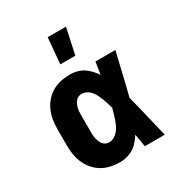

<svg xmlns="http://www.w3.org/2000/svg" viewBox="-179 -884 957 1018"><g transform="rotate(-30 300.0 -375.0)"><path d="M264 8Q236 8 208 2.5Q180 -3 155.5 -17Q131 -31 112 -52.5Q93 -74 81.5 -100Q70 -126 65.5 -154Q61 -182 61 -210V-310Q61 -338 65.5 -366Q70 -394 81.5 -420Q93 -446 112 -467.5Q131 -489 155.5 -503Q180 -517 208 -522.5Q236 -528 264 -528Q285 -528 306 -522.5Q327 -517 344.5 -505.5Q362 -494 376.5 -478.5Q391 -463 403 -445Q406 -464 409 -482.5Q412 -501 415 -520H537Q521 -456 506.5 -391.5Q492 -327 475 -263Q492 -198 507.5 -132Q523 -66 539 0H417Q414 -20 410.5 -39.5Q407 -59 404 -78Q392 -60 378 -43.5Q364 -27 346 -15.5Q328 -4 307 2Q286 8 264 8ZM264 -112Q281 -112 295.5 -120.5Q310 -129 320.5 -141.5Q331 -154 338 -169Q345 -184 350.5 -199.5Q356 -215 360.5 -231Q365 -247 369 -263Q365 -278 360.5 -293.5Q356 -309 350 -324Q344 -339 337 -353.5Q330 -368 319.5 -380.5Q309 -393 294.5 -400.5Q280 -408 264 -408Q254 -408 244 -403.5Q234 -399 227.5 -390.5Q221 -382 217 -372.5Q213 -363 210.5 -352.5Q208 -342 207.5 -331.5Q207 -321 207 -310V-210Q207 -199 207.5 -188.5Q208 -178 210.5 -167.5Q213 -157 217 -147.5Q221 -138 227.5 -129.5Q234 -121 244 -116.5Q254 -112 264 -112ZM246 -600 260 -758H372L338 -600Z"/></g></svg>

Font: Iosevka Aile Heavy
Style: Regular
Weight: 900
Designer: Belleve Invis
Foundry: Belleve Invis
Version: Version 31.1.0; ttfautohint (v1.8.4)